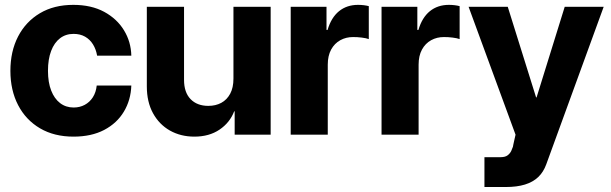

<svg xmlns="http://www.w3.org/2000/svg" viewBox="-20 -543 2462 774"><path d="M276.2 7.8Q198.4 7.8 141.4 -25.7Q84.3 -59.2 53.1 -119.1Q21.9 -179.1 21.9 -257.4Q21.9 -336.1 52.9 -395.9Q83.9 -455.7 140.8 -489.6Q197.7 -523.4 275.4 -523.4Q347.9 -523.4 399.8 -495.4Q451.6 -467.3 479.8 -420.9Q508.1 -374.6 509.4 -318.6H371.5Q367.1 -344.4 354.8 -364.2Q342.5 -384 322.9 -395.2Q303.2 -406.4 276.6 -406.4Q245 -406.4 221.9 -388.7Q198.7 -370.9 186.1 -337.6Q173.4 -304.4 173.4 -257.4Q173.4 -211.1 186.3 -178.1Q199.1 -145 222.4 -127.3Q245.6 -109.6 277 -109.6Q301.5 -109.6 321.5 -120.3Q341.5 -131 354.3 -150.9Q367.1 -170.9 369.9 -198.2H509.4Q507.4 -139.6 479.4 -93Q451.5 -46.3 400 -19.2Q348.5 7.8 276.2 7.8Z M921.1 -226.2V-515.6H1071.1V0H926V-94.1H924Q906.5 -48.5 864.9 -20.4Q823.3 7.8 763.5 7.8Q708.5 7.8 665 -16.7Q621.6 -41.3 596.7 -86.8Q571.9 -132.2 571.9 -194.7V-515.6H721.9V-221.1Q721.9 -170.6 748.2 -143.4Q774.6 -116.2 819.9 -116.2Q849.3 -116.2 872 -128.4Q894.7 -140.6 907.9 -165.1Q921.1 -189.6 921.1 -226.2Z M1151.9 0V-515.6H1296.2V-422.3H1300.5Q1315.2 -472.3 1346.7 -497.9Q1378.2 -523.4 1423.3 -523.4Q1435.4 -523.4 1446.9 -522Q1458.3 -520.6 1466.7 -518.2V-385.4Q1456.5 -389.2 1438.2 -391.5Q1419.9 -393.8 1403.6 -393.6Q1375.3 -393.8 1351.9 -381Q1328.5 -368.1 1314.9 -343.2Q1301.3 -318.3 1301.3 -282.2V0Z M1518.1 0V-515.6H1662.4V-422.3H1666.7Q1681.4 -472.3 1712.9 -497.9Q1744.4 -523.4 1789.6 -523.4Q1801.7 -523.4 1813.1 -522Q1824.5 -520.6 1832.9 -518.2V-385.4Q1822.8 -389.2 1804.4 -391.5Q1786.1 -393.8 1769.8 -393.6Q1741.5 -393.8 1718.1 -381Q1694.7 -368.1 1681.1 -343.2Q1667.5 -318.3 1667.5 -282.2V0Z M1932.9 210.9V90.6H1998.3Q2016.7 90.6 2026.5 83Q2036.3 75.4 2040.9 65.5Q2045.4 55.6 2047.8 48.4Q2047.8 47.6 2049.3 40.1Q2050.9 32.6 2053 23.3Q2055.2 14.1 2056.7 7Q2058.3 0 2058.3 0L1869 -515.6H2026.9L2141.1 -150.4H2143.1L2256.5 -515.6H2413.6L2182.1 119.5Q2170.9 150.4 2149.8 170.7Q2128.6 190.9 2096.2 200.9Q2063.9 210.9 2018.8 210.9Z"/></svg>

Font: Inter Display V
Style: Regular
Weight: 400
Designer: Rasmus Andersson
Foundry: rsms
Version: Version 3.015;git-src